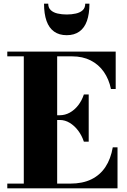

<svg xmlns="http://www.w3.org/2000/svg" viewBox="-20 -1033 699 1053"><path d="M20 0V-26H110.5V-724H20V-750H614.5V-545H588.5Q577.5 -598.5 549.5 -638.8Q521.5 -679 477.5 -701.5Q433.5 -724 375 -724H293.5V-26H364.5Q433 -26 481 -49.5Q529 -73 558.2 -117.2Q587.5 -161.5 598.5 -225H624.5V0ZM440 -256Q429 -289.5 408.8 -316.5Q388.5 -343.5 362.5 -359.2Q336.5 -375 308 -375H274V-401H308Q336.5 -401 362.5 -415.2Q388.5 -429.5 408.8 -455.5Q429 -481.5 440 -515H466.5V-256ZM346 -840Q304.5 -840 276.8 -859.8Q249 -879.5 235.2 -918.2Q221.5 -957 221.5 -1013H244.5Q244.5 -990 258.8 -977Q273 -964 296 -958.8Q319 -953.5 346 -953.5Q373 -953.5 396.2 -958.8Q419.5 -964 433.5 -977Q447.5 -990 447.5 -1013H470.5Q470.5 -957 456.8 -918.2Q443 -879.5 415 -859.8Q387 -840 346 -840Z"/></svg>

Font: Bodoni Moda 9pt ExtraBold
Style: Regular
Weight: 800
Designer: Owen Earl
Foundry: indestructible type
Version: Version 2.005